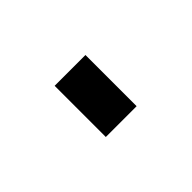

<svg xmlns="http://www.w3.org/2000/svg" viewBox="-35 -179 260 260"><g transform="rotate(-45 94.5 -49.0)"><path d="M65 0V-98H124V0Z"/></g></svg>

Font: Raleway-v4020
Style: Regular
Weight: 400
Designer: Matt McInerney, Pablo Impallari, Rodrigo Fuenzalida
Foundry: Matt McInerney, Pablo Impallari, Rodrigo Fuenzalida
Version: Version 4.020;PS 004.020;hotconv 1.0.88;makeotf.lib2.5.64775